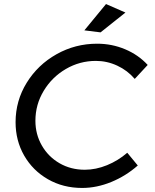

<svg xmlns="http://www.w3.org/2000/svg" viewBox="-20 -922 766 949"><path d="M710 -601 646 -532Q610 -574 559.5 -597.5Q509 -621 454 -621Q374 -621 305.5 -581Q237 -541 196 -473Q155 -405 155 -325Q155 -258 187 -202.5Q219 -147 274.5 -115Q330 -83 399 -83Q454 -83 509 -105.5Q564 -128 609 -167L661 -104Q602 -52 530 -22.5Q458 7 386 7Q292 7 217 -36Q142 -79 99.5 -153Q57 -227 57 -318Q57 -424 112 -513Q167 -602 259.5 -654Q352 -706 460 -706Q533 -706 598.5 -678.5Q664 -651 710 -601ZM504 -902 600 -860 477 -762 397 -772Z"/></svg>

Font: Gontserrat
Style: Italic
Weight: 400
Italic angle: -11.3°
Designer: Julieta Ulanovsky
Foundry: Julieta Ulanovsky
Version: Version 6.001